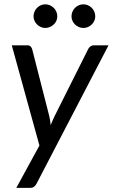

<svg xmlns="http://www.w3.org/2000/svg" viewBox="-20 -722 536 913"><path d="M36 0ZM154 151Q148.5 161.5 141.2 166.5Q134 171.5 123 171.5H57.5L167.5 -30L36 -506.5H109.5Q120.5 -506.5 125.5 -501.2Q130.5 -496 133 -488L214.5 -169Q217 -158.5 218.5 -148Q220 -137.5 221 -127Q225 -137.5 229.8 -148.2Q234.5 -159 239.5 -169.5L399.5 -489Q403.5 -497 410.8 -501.8Q418 -506.5 425.5 -506.5H496ZM252.5 -644.5Q252.5 -633 248 -623Q243.5 -613 235.5 -605.5Q227.5 -598 217.2 -593.5Q207 -589 195.5 -589Q184 -589 174 -593.5Q164 -598 156.2 -605.5Q148.5 -613 144 -623Q139.5 -633 139.5 -644.5Q139.5 -656 144 -666.5Q148.5 -677 156.2 -684.8Q164 -692.5 174 -697Q184 -701.5 195.5 -701.5Q207 -701.5 217.2 -697Q227.5 -692.5 235.5 -684.8Q243.5 -677 248 -666.5Q252.5 -656 252.5 -644.5ZM433 -644.5Q433 -633 428.5 -623Q424 -613 416.2 -605.5Q408.5 -598 398.2 -593.5Q388 -589 376.5 -589Q365 -589 354.8 -593.5Q344.5 -598 336.8 -605.5Q329 -613 324.5 -623Q320 -633 320 -644.5Q320 -656 324.5 -666.5Q329 -677 336.8 -684.8Q344.5 -692.5 354.8 -697Q365 -701.5 376.5 -701.5Q388 -701.5 398.2 -697Q408.5 -692.5 416.2 -684.8Q424 -677 428.5 -666.5Q433 -656 433 -644.5Z"/></svg>

Font: Lato
Style: Italic
Weight: 400
Italic angle: -7°
Designer: Lukasz Dziedzic
Foundry: tyPoland Lukasz Dziedzic
Version: Version 2.007; 2014-02-27